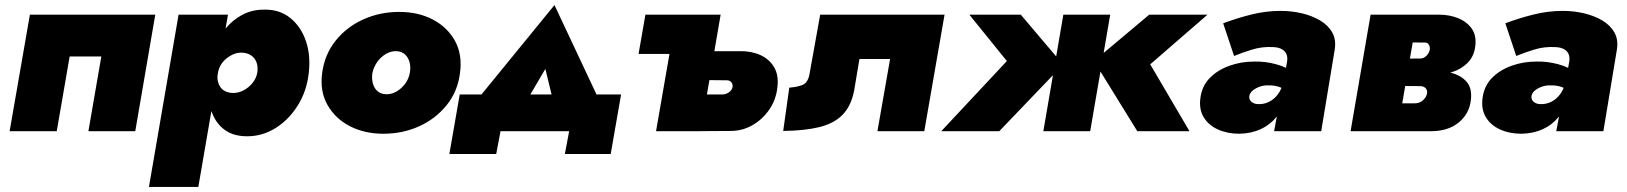

<svg xmlns="http://www.w3.org/2000/svg" viewBox="-20 -518 6423 758"><path d="M593 -460H98L18 0H204L255 -295H380L329 0H514Z M763 220 880 -460H685L568 220ZM1199 -230Q1207 -300 1187.5 -356.5Q1168 -413 1126 -447Q1084 -481 1023 -480Q975 -480 936.5 -459.5Q898 -439 870 -404.5Q842 -370 825 -325.5Q808 -281 802 -231Q796 -183 801 -138.5Q806 -94 823.5 -58Q841 -22 873.5 -1Q906 20 956 20Q1016 20 1068 -12.5Q1120 -45 1155.5 -101.5Q1191 -158 1199 -230ZM996 -232Q992 -209 977 -190.5Q962 -172 941 -161Q920 -150 897 -151Q882 -152 870 -157.5Q858 -163 850.5 -173.5Q843 -184 840 -198Q837 -212 840 -229Q843 -247 852 -262Q861 -277 875 -288Q889 -299 904.5 -305Q920 -311 936 -310Q958 -309 972.5 -298.5Q987 -288 993 -271Q999 -254 996 -232Z M1252 -231Q1242 -159 1272.5 -104.5Q1303 -50 1361 -20Q1419 10 1493 10Q1570 10 1635 -19.5Q1700 -49 1743.5 -103Q1787 -157 1796 -230Q1806 -303 1776 -357Q1746 -411 1688.5 -441Q1631 -471 1556 -471Q1480 -471 1414.5 -441.5Q1349 -412 1305.5 -358Q1262 -304 1252 -231ZM1450 -229Q1455 -253 1469 -273Q1483 -293 1503.5 -305Q1524 -317 1545 -316Q1566 -315 1579 -303Q1592 -291 1597 -272Q1602 -253 1598 -231Q1594 -207 1579.5 -187.5Q1565 -168 1545 -156.5Q1525 -145 1503 -146Q1483 -147 1470 -158.5Q1457 -170 1452 -189Q1447 -208 1450 -229Z M2133 -246 2186 -28 2367 -77 2169 -498 1831 -84 2007 -31ZM2227 0 2210 90H2391L2432 -145H1795L1754 90H1939L1956 0Z M2750 -202 2850 -201Q2861 -201 2867.5 -193Q2874 -185 2872 -174Q2869 -161 2857 -153Q2845 -145 2831 -145H2740L2712 0L2864 -1Q2911 -1 2951 -24Q2991 -47 3017.5 -86Q3044 -125 3049 -173Q3055 -221 3036 -253Q3017 -285 2981 -301Q2945 -317 2900 -316H2769ZM2623 -305 2570 0H2746L2825 -460H2528L2501 -305Z M3709 -460H3218L3175 -221Q3168 -190 3146.5 -182Q3125 -174 3096 -172L3072 -1Q3156 -2 3214 -16Q3272 -30 3306 -64.5Q3340 -99 3352 -160L3373 -285H3494L3444 0H3629Z M4517 -460 4299 -277 4470 0H4676L4521 -264L4747 -460ZM4363 -460H4178L4099 0H4284ZM4010 -460H3807L3955 -277L3696 0H3925L4177 -263Z M4912 -138Q4914 -151 4925.5 -160.5Q4937 -170 4952.5 -175.5Q4968 -181 4983 -181Q5014 -182 5035 -173Q5056 -164 5075 -147L5086 -232Q5060 -253 5017.5 -264.5Q4975 -276 4932 -275Q4879 -275 4832.5 -258Q4786 -241 4755.5 -209.5Q4725 -178 4719 -131Q4713 -86 4732.5 -54.5Q4752 -23 4789 -6.5Q4826 10 4873 10Q4920 9 4957 -8Q4994 -25 5019 -56Q5044 -87 5053 -129L5045 -190Q5039 -164 5024.5 -145Q5010 -126 4990 -116Q4970 -106 4947 -107Q4933 -107 4922 -115Q4911 -123 4912 -138ZM4852 -297Q4878 -308 4920.5 -321.5Q4963 -335 5008 -332Q5029 -331 5042 -323Q5055 -315 5059.5 -302.5Q5064 -290 5061 -273L5010 0H5196L5249 -320Q5256 -360 5240 -389Q5224 -418 5192 -437Q5160 -456 5119.5 -465.5Q5079 -475 5036 -475Q4976 -475 4917.5 -460Q4859 -445 4809 -426Z M5461 -240 5453 -179 5586 -178Q5594 -178 5600 -175.5Q5606 -173 5609.5 -168.5Q5613 -164 5614 -158Q5615 -152 5613 -146Q5610 -133 5597 -121.5Q5584 -110 5564 -110H5441L5420 0H5629Q5697 0 5739 -34.5Q5781 -69 5787 -124Q5792 -169 5771 -194Q5750 -219 5713 -229.5Q5676 -240 5634 -240ZM5461 -221H5637Q5677 -222 5713 -233.5Q5749 -245 5774 -270Q5799 -295 5804 -334Q5810 -378 5790 -405.5Q5770 -433 5736 -446.5Q5702 -460 5662 -460H5500L5479 -351L5606 -350Q5614 -350 5618.5 -345Q5623 -340 5624.5 -333Q5626 -326 5624 -319Q5622 -311 5616.5 -303.5Q5611 -296 5603.5 -291.5Q5596 -287 5586 -287L5470 -286ZM5391 -460 5312 0H5497L5576 -460Z M6026 -138Q6028 -151 6039.5 -160.5Q6051 -170 6066.5 -175.5Q6082 -181 6097 -181Q6128 -182 6149 -173Q6170 -164 6189 -147L6200 -232Q6174 -253 6131.5 -264.5Q6089 -276 6046 -275Q5993 -275 5946.5 -258Q5900 -241 5869.5 -209.5Q5839 -178 5833 -131Q5827 -86 5846.5 -54.5Q5866 -23 5903 -6.5Q5940 10 5987 10Q6034 9 6071 -8Q6108 -25 6133 -56Q6158 -87 6167 -129L6159 -190Q6153 -164 6138.5 -145Q6124 -126 6104 -116Q6084 -106 6061 -107Q6047 -107 6036 -115Q6025 -123 6026 -138ZM5966 -297Q5992 -308 6034.5 -321.5Q6077 -335 6122 -332Q6143 -331 6156 -323Q6169 -315 6173.5 -302.5Q6178 -290 6175 -273L6124 0H6310L6363 -320Q6370 -360 6354 -389Q6338 -418 6306 -437Q6274 -456 6233.5 -465.5Q6193 -475 6150 -475Q6090 -475 6031.5 -460Q5973 -445 5923 -426Z"/></svg>

Font: Jost Black
Style: Italic
Weight: 900
Italic angle: -5°
Version: Version 3.710